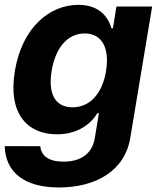

<svg xmlns="http://www.w3.org/2000/svg" viewBox="-22 -573 675 808"><path d="M226.2 215.9C382.1 215.9 504.6 145.2 526.6 5.3L618.3 -545.5H468L453.1 -453.8H447.1C433.9 -498.2 399.1 -552.6 307.9 -552.6C188.2 -552.6 71.4 -459.5 40.5 -274.1C10.7 -92.3 94.8 -7.8 218 -7.8C304.7 -7.8 360.8 -51.5 387.8 -96.6H394.2L377.8 3.2C367.2 78.5 312.5 107.2 245.7 107.2C182.5 107.2 152 83.5 147.4 42.3L-2.1 41.9C0.7 151.3 79.2 215.9 226.2 215.9ZM195.3 -274.5C210.2 -367.2 259.2 -432.2 334.5 -432.2C408 -432.2 439.6 -370 424.4 -274.5C408.7 -178.3 355.8 -121.4 283.4 -121.4C208.1 -121.4 180 -181.1 195.3 -274.5Z"/></svg>

Font: Magic Ui Pro
Style: Bold Italic
Weight: 700
Italic angle: -9.39999°
Designer: Stefan Endress, Andreas Faust
Version: Version 1.000;FEAKit 1.0